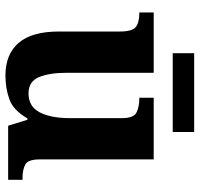

<svg xmlns="http://www.w3.org/2000/svg" viewBox="-34 -691 735 707"><g transform="rotate(90 333.5 -337.5)"><path d="M258 10Q180 10 138 -38.5Q96 -87 96 -188V-412Q96 -456 80 -469.5Q64 -483 28 -483H26V-536H248V-216Q248 -152 264 -113.5Q280 -75 324 -75Q372 -75 393.5 -116Q415 -157 415 -227V-419Q415 -463 393.5 -473Q372 -483 343 -483H340V-536H567V-116Q567 -73 586 -63Q605 -53 634 -53H642V0H443L421 -71H416Q386 -19 345.5 -4.5Q305 10 258 10ZM176 -606V-685H466V-606Z"/></g></svg>

Font: Noto Naskh Arabic UI
Style: Regular
Weight: 400
Designer: Monotype Design Team, David Williams, Mohamad Dakak and Nizar Qandah
Foundry: Monotype Imaging Inc.
Version: Version 2.014